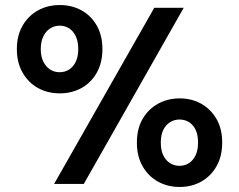

<svg xmlns="http://www.w3.org/2000/svg" viewBox="-20 -731 949 763"><path d="M195 0 593 -700H710L313 0ZM694 12Q646 12 607.5 -9.5Q569 -31 546.5 -70.5Q524 -110 524 -164Q524 -219 546.5 -258Q569 -297 607.5 -318.5Q646 -340 694 -340Q742 -340 780 -318.5Q818 -297 840.5 -258Q863 -219 863 -164Q863 -110 840.5 -70.5Q818 -31 780 -9.5Q742 12 694 12ZM693 -72Q714 -72 730.5 -82.5Q747 -93 757 -113.5Q767 -134 767 -164Q767 -195 757.5 -215Q748 -235 731.5 -245.5Q715 -256 693 -256Q673 -256 656 -245.5Q639 -235 629 -215Q619 -195 619 -164Q619 -134 629 -113.5Q639 -93 656 -82.5Q673 -72 693 -72ZM217 -360Q170 -360 131.5 -381Q93 -402 70 -442Q47 -482 47 -536Q47 -590 70 -629.5Q93 -669 131.5 -690Q170 -711 218 -711Q265 -711 303.5 -690Q342 -669 364.5 -629.5Q387 -590 387 -536Q387 -482 364.5 -442Q342 -402 303.5 -381Q265 -360 217 -360ZM217 -444Q238 -444 254.5 -454.5Q271 -465 281 -485.5Q291 -506 291 -536Q291 -566 281 -587Q271 -608 254.5 -618.5Q238 -629 217 -629Q197 -629 180 -618.5Q163 -608 152.5 -587Q142 -566 142 -536Q142 -506 152.5 -485.5Q163 -465 179.5 -454.5Q196 -444 217 -444Z"/></svg>

Font: DM Sans 9pt
Style: Semibold
Weight: 600
Designer: Colophon Foundry, Jonny Pinhorn
Foundry: Colophon Foundry
Version: Version 4.004;gftools[0.9.30]